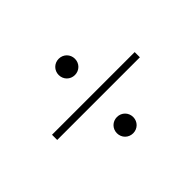

<svg xmlns="http://www.w3.org/2000/svg" viewBox="-124 -992 1248 1248"><g transform="rotate(-45 500.0 -367.5)"><path d="M425.2 -635.7C425.2 -593.6 457.9 -560.9 500 -560.9C542.1 -560.9 574.8 -593.6 574.8 -635.7C574.8 -677.8 542.1 -710.5 500 -710.5C457.9 -710.5 425.2 -677.8 425.2 -635.7ZM880 -344.1V-391.9H120V-344.1ZM425.2 -100.3C425.2 -58.2 457.9 -25.5 500 -25.5C542.1 -25.5 574.8 -58.2 574.8 -100.3C574.8 -142.4 542.1 -175.1 500 -175.1C457.9 -175.1 425.2 -142.4 425.2 -100.3Z"/></g></svg>

Font: Source Han Serif CN VF
Style: Regular
Weight: 250
Designer: Ryoko NISHIZUKA 西塚涼子 (kana & ideographs); Frank Grießhammer (Latin, Greek & Cyrillic); Wenlong ZHANG 张文龙 (bopomofo); San
Foundry: Adobe
Version: Version 2.002;hotconv 1.1.0;makeotfexe 2.6.0